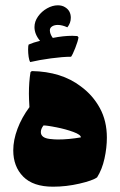

<svg xmlns="http://www.w3.org/2000/svg" viewBox="-20 -702 453 724"><path d="M383 -183Q383 -145 374 -104Q365 -63 346 -33Q329 -21 279.5 -9.5Q230 2 180 2Q105 2 67.5 -36Q30 -74 30 -135Q30 -174 46 -216.5Q62 -259 91 -298Q89 -330 89 -349Q89 -393 95 -430L100 -434Q212 -432 285 -376Q330 -343 356.5 -294.5Q383 -246 383 -183ZM198 -176Q239 -176 285 -184Q285 -194 256.5 -204.5Q228 -215 192.5 -222Q157 -229 144 -229Q134 -216 134 -204Q134 -182 168 -178Q186 -176 198 -176ZM276 -561Q274 -547 264 -521.5Q254 -496 248 -488Q217 -488 172.5 -482Q128 -476 94 -468Q90 -474 88 -487.5Q86 -501 86 -515Q86 -530 88 -534Q106 -542 131 -548Q110 -573 110 -600Q110 -621 123.5 -640Q137 -659 157.5 -670.5Q178 -682 198 -682Q214 -682 225 -675Q247 -662 247 -635Q247 -615 234 -599Q214 -608 198 -608Q185 -608 176.5 -602.5Q168 -597 168 -588Q168 -574 179 -559Q219 -567 253 -567L272 -566Z"/></svg>

Font: Lalezar
Style: Regular
Weight: 400
Designer: Borna Izadpanah
Foundry: Borna Izadpanah
Version: Version 1.004